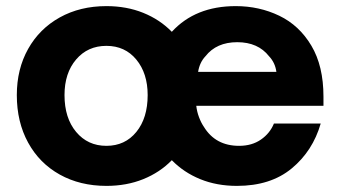

<svg xmlns="http://www.w3.org/2000/svg" viewBox="-20 -596 1113 628"><path d="M1038 -250H622Q624 -231 631 -212.5Q638 -194 647 -181Q685 -119 762 -119Q804 -119 833.5 -139.5Q863 -160 876 -192H1029Q1003 -102 934 -45Q865 12 755 12Q689 12 635 -10Q581 -32 542 -72Q503 -32 448.5 -10Q394 12 328 12Q242 12 175.5 -25Q109 -62 72 -129.5Q35 -197 35 -285Q35 -370 72 -436Q109 -502 175.5 -539Q242 -576 328 -576Q394 -576 448.5 -554Q503 -532 542 -492Q619 -576 751 -576Q828 -576 893.5 -544.5Q959 -513 998.5 -446.5Q1038 -380 1038 -280ZM884 -361Q880 -391 860 -412Q824 -458 756 -458Q688 -458 652 -412Q633 -392 628 -361ZM463 -285Q463 -356 426 -401Q389 -446 328 -446Q267 -446 229 -401.5Q191 -357 191 -285Q191 -210 229 -164.5Q267 -119 328 -119Q389 -119 426 -164.5Q463 -210 463 -285Z"/></svg>

Font: Open Sauce One ExtraBold
Style: Regular
Weight: 800
Designer: Alfredo Marco Pradil
Foundry: Creative Sauce Fz LLC
Version: Version 1.477